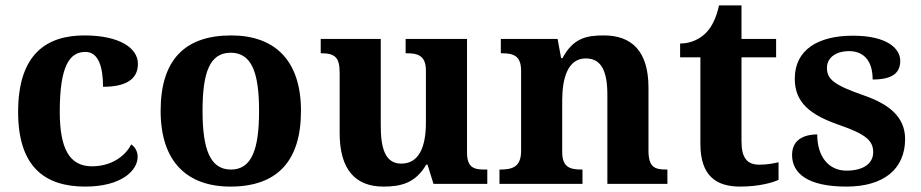

<svg xmlns="http://www.w3.org/2000/svg" viewBox="-20 -680 3407 710"><path d="M295 10C430 10 489 -50 489 -100C489 -118 481 -136 465 -146C442 -100 389 -65 320 -65C236 -65 201 -132 201 -267C201 -438 238 -488 296 -488C346 -488 361 -428 361 -359C465 -359 490 -401 490 -444C490 -503 421 -549 292 -549C154 -549 47 -482 47 -266C47 -61 148 10 295 10Z M832 10C1003 10 1093 -82 1093 -270C1093 -458 995 -549 835 -549C663 -549 574 -458 574 -270C574 -82 672 10 832 10ZM834 -53C757 -53 729 -128 729 -270C729 -413 756 -485 833 -485C910 -485 938 -413 938 -270C938 -128 911 -53 834 -53Z M1398 10C1461 10 1516 -2 1556 -71H1561L1583 0H1782V-53H1774C1735 -53 1707 -58 1707 -116V-536H1480V-483H1483C1522 -483 1555 -477 1555 -419V-227C1555 -134 1528 -75 1464 -75C1405 -75 1388 -130 1388 -216V-536H1166V-483H1168C1216 -483 1236 -470 1236 -412V-188C1236 -53 1294 10 1398 10Z M1827 0H2134V-53H2131C2087 -53 2059 -62 2059 -118V-309C2059 -391 2080 -464 2146 -464C2205 -464 2226 -415 2226 -329V0H2448V-53H2445C2400 -53 2378 -62 2378 -124V-356C2378 -491 2316 -549 2213 -549C2150 -549 2100 -540 2060 -465H2055L2042 -536H1832V-483H1835C1879 -483 1907 -474 1907 -418V-122C1907 -62 1874 -53 1829 -53H1827Z M2717 10C2787 10 2838 -5 2859 -15V-80C2838 -75 2814 -71 2788 -71C2741 -71 2722 -98 2722 -158V-468H2850V-536H2722V-660H2639C2629 -615 2613 -582 2593 -561C2573 -539 2538 -519 2495 -519V-468H2570V-148C2570 -31 2627 10 2717 10Z M3110 10C3248 10 3327 -55 3327 -166C3327 -250 3264 -296 3175 -327C3066 -365 3038 -386 3038 -429C3038 -470 3076 -491 3119 -491C3177 -491 3207 -452 3207 -386C3280 -386 3309 -410 3309 -455C3309 -501 3260 -548 3134 -548C3005 -548 2919 -496 2919 -389C2919 -299 2978 -254 3086 -217C3180 -184 3209 -161 3209 -117C3209 -80 3179 -49 3110 -49C3045 -49 3002 -100 3002 -183C2967 -183 2909 -172 2909 -107C2909 -40 2965 10 3110 10Z"/></svg>

Font: Noto Serif Test
Style: Bold
Weight: 700
Version: Version 1.000